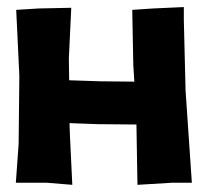

<svg xmlns="http://www.w3.org/2000/svg" viewBox="-20 -512 571 538"><path d="M25.4 -484.4 34.2 -299.8 32.2 -108.4 24.4 0H110.4L182.6 5.9L175.8 -136.7L174.8 -167L252.9 -164.1L362.3 -163.1L365.2 5.9L462.9 0H517.6L500 -257.8L495.1 -456.1V-492.2L409.2 -488.3L350.6 -484.4L353.5 -330.1L356.4 -283.2L260.7 -284.2L173.8 -287.1L172.9 -347.7L179.7 -490.2L88.9 -488.3Z"/></svg>

Font: MaokenAssortedSans-TC
Style: Regular
Weight: 500
Version: Version 0.83